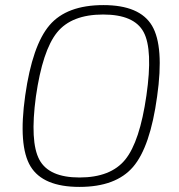

<svg xmlns="http://www.w3.org/2000/svg" viewBox="-20 -722 702 754"><path d="M386 -702Q529 -702 577 -621Q625 -540 597 -343Q570 -145 502.5 -66.5Q435 12 292 12Q149 12 100 -68.5Q51 -149 79 -347Q107 -544 174.5 -623Q242 -702 386 -702ZM385 -665Q261 -665 204 -594.5Q147 -524 121 -343Q97 -165 134.5 -95Q172 -25 292 -25Q415 -25 472 -95.5Q529 -166 555 -347Q581 -527 544 -596Q507 -665 385 -665Z"/></svg>

Font: Exo 2.0 Extra Light
Style: Italic
Weight: 250
Italic angle: -8°
Designer: Natanael Gama
Version: Version 1.001;PS 001.001;hotconv 1.0.70;makeotf.lib2.5.58329